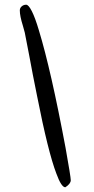

<svg xmlns="http://www.w3.org/2000/svg" viewBox="-20 -779 399 814"><path d="M219 -43Q184 -134 137 -373Q118 -466 104 -543L85 -641L77 -670Q64 -711 64 -735Q64 -745 72 -752Q80 -759 91 -759Q101 -759 115 -731.5Q129 -704 145 -650Q196 -483 258 -152Q280 -29 280 -15Q280 0 257 15Q240 15 219 -43Z"/></svg>

Font: Amatic SC
Style: Bold
Weight: 700
Designer: Multiple Designers
Foundry: Vernon Adams
Version: Version 2.505